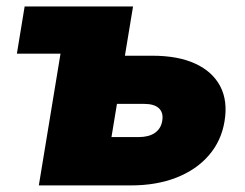

<svg xmlns="http://www.w3.org/2000/svg" viewBox="-20 -562 742 582"><path d="M31.2 -399.4 54.7 -542.5H249L225.6 -399.4ZM275.9 -393.1H441.9Q520 -393.1 572.3 -368.9Q624.5 -344.7 647.7 -300.3Q670.9 -255.9 660.6 -194.3Q650.9 -134.8 613 -91.1Q575.2 -47.4 514.9 -23.7Q454.6 0 377 0H97.7L187 -542.5H383.3L317.9 -146.5H400.4Q431.2 -146.5 449.5 -159.2Q467.8 -171.9 471.7 -195.3Q476.1 -220.2 461.9 -233.6Q447.8 -247.1 417 -247.1H251.5Z"/></svg>

Font: Inter 16pt Black
Style: Italic
Weight: 900
Italic angle: -9.3988°
Version: Version 4.001;git-66647c0bb